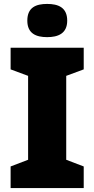

<svg xmlns="http://www.w3.org/2000/svg" viewBox="-20 -1023 480 977"><path d="M220 -1003C164 -1003 119 -986 119 -918C119 -852 164 -834 220 -834C275 -834 322 -852 322 -918C322 -986 275 -1003 220 -1003ZM406 -66V-176L317 -210V-637L406 -670V-780H34V-670L123 -637V-210L34 -176V-66Z"/></svg>

Font: Noto Sans Malayalam UI Black
Style: Regular
Weight: 900
Designer: Jelle Bosma - Monotype Design Team
Foundry: Monotype Imaging Inc.
Version: Version 2.104